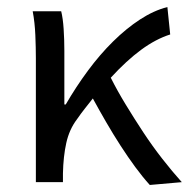

<svg xmlns="http://www.w3.org/2000/svg" viewBox="-20 -518 537 546"><path d="M406 8Q386 -14 365 -42.5Q344 -71 323 -103.5Q302 -136 282 -170.5Q262 -205 244 -238Q233 -224 221.5 -209.5Q210 -195 199 -179Q177 -150 168.5 -111.5Q160 -73 159 -25V0H82V-353Q82 -382 80.5 -418Q79 -454 73 -486H154Q159 -466 161 -435.5Q163 -405 163 -373V-221H167Q196 -271 230 -317Q264 -363 301.5 -400Q339 -437 378 -462.5Q417 -488 456 -498L464 -420Q423 -407 381.5 -376.5Q340 -346 295 -297Q313 -261 337 -221.5Q361 -182 387 -142.5Q413 -103 441.5 -66.5Q470 -30 497 0Z"/></svg>

Font: Source Sans Pro
Style: Regular
Weight: 400
Designer: Paul D. Hunt
Foundry: Adobe Systems Incorporated
Version: Version 2.021;PS 2.000;hotconv 1.0.86;makeotf.lib2.5.63406